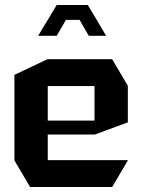

<svg xmlns="http://www.w3.org/2000/svg" viewBox="-20 -752 574 772"><path d="M101 0 38 -107V-451L171 -514H431L494 -407V-260L361 -211H172V-108H494V-107L431 0ZM172 -406V-267H360V-406ZM172 -672 208 -732H333L369 -672L406 -609V-608H337L300 -672H245L208 -608H134V-609Z"/></svg>

Font: Foldit Thin SemiBold
Style: Regular
Weight: 600
Version: Version 1.003